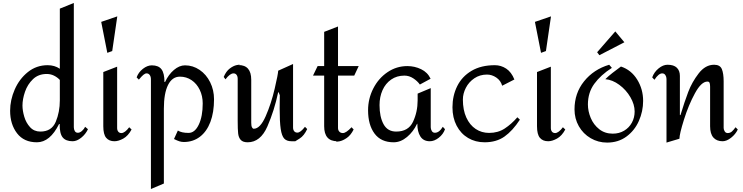

<svg xmlns="http://www.w3.org/2000/svg" viewBox="-20 -944 4993 1290"><path d="M476 -89Q476 -75 482.5 -63.5Q489 -52 503 -52Q517 -52 531 -64.5Q545 -77 552 -92L571 -76Q555 -42 525.5 -18.5Q496 5 468 5Q422 5 401 -21Q380 -47 381 -111H377Q316 12 228 12Q141 12 94.5 -48.5Q48 -109 48 -200Q48 -272 79 -343Q110 -414 167.5 -460Q225 -506 300 -506Q347 -506 382 -482V-886L476 -924ZM131 -235Q131 -201 143 -160Q155 -119 182 -89.5Q209 -60 251 -60Q327 -60 354.5 -125.5Q382 -191 382 -270V-407Q365 -425 342.5 -436Q320 -447 294 -447Q238 -447 201.5 -412Q165 -377 148 -327.5Q131 -278 131 -235Z M734 -601 701 -589 660 -797 768 -834ZM767 -84Q767 -69 774.5 -59.5Q782 -50 796 -50Q807 -50 820.5 -60Q834 -70 848 -89L864 -74Q841 -31 808.5 -13Q776 5 749 5Q713 5 693.5 -18Q674 -41 674 -96V-460L767 -496Z M1418 -277Q1418 -189 1393.5 -124.5Q1369 -60 1323 -25Q1277 10 1215 10Q1200 10 1185.5 5.5Q1171 1 1149 -10L1175 -67Q1200 -51 1247 -51Q1289 -51 1315.5 -106.5Q1342 -162 1342 -249Q1342 -299 1322 -340.5Q1302 -382 1267 -405.5Q1232 -429 1189 -429Q1137 -429 1109 -373Q1081 -317 1081 -214V289L994 326V-411Q994 -429 986 -440Q978 -451 965 -451Q955 -451 943 -441Q931 -431 913 -409L898 -424Q910 -458 940 -481.5Q970 -505 1000 -505Q1045 -505 1065 -478.5Q1085 -452 1085 -393H1089Q1112 -443 1148.5 -474Q1185 -505 1223 -505Q1276 -505 1321 -474.5Q1366 -444 1392 -391.5Q1418 -339 1418 -277Z M1949 -87Q1949 -72 1956.5 -62.5Q1964 -53 1978 -53Q1999 -53 2029 -92L2044 -77Q2023 -32 1993.5 -13.5Q1964 5 1964 5Q1964 5 1938 5Q1906 5 1889.5 -13Q1873 -31 1866 -77.5Q1859 -124 1859 -216Q1859 -271 1860 -304L1852 -324H1849Q1823 -201 1776.5 -94.5Q1730 12 1644 12Q1612 12 1597.5 -4Q1583 -20 1580 -47.5Q1577 -75 1577 -132V-414Q1577 -431 1569.5 -441Q1562 -451 1549 -451Q1525 -451 1495 -411L1483 -427Q1499 -465 1523.5 -483.5Q1548 -502 1569.5 -506.5Q1591 -511 1591 -508Q1590 -508 1588 -507.5Q1586 -507 1582 -507Q1668 -507 1668 -408V-120Q1668 -98 1673 -88.5Q1678 -79 1685 -79Q1728 -79 1765 -163Q1802 -247 1825.5 -348Q1849 -449 1849 -469L1949 -514Z M2251 -500H2390L2360 -436H2251V-84Q2251 -69 2260 -59.5Q2269 -50 2284 -50Q2305 -50 2342 -89L2356 -74Q2337 -36 2310.5 -17.5Q2284 1 2260.5 5.5Q2237 10 2237 6Q2238 6 2240 5.5Q2242 5 2246 5Q2158 5 2158 -96V-436H2083L2114 -500H2158V-730L2251 -766Z M2873 -415 2801 -376Q2785 -399 2757 -417.5Q2729 -436 2697 -436Q2646 -436 2608 -409.5Q2570 -383 2550 -338Q2530 -293 2530 -238Q2530 -159 2557 -109.5Q2584 -60 2642 -60Q2724 -60 2755 -126Q2786 -192 2786 -270V-315L2874 -352V-89Q2874 -76 2881 -64Q2888 -52 2902 -52Q2931 -52 2955 -92L2970 -76Q2958 -42 2928 -18.5Q2898 5 2868 5Q2825 5 2804.5 -27Q2784 -59 2784 -112H2782Q2757 -59 2714.5 -23.5Q2672 12 2625 12Q2540 12 2496.5 -46.5Q2453 -105 2453 -203Q2453 -281 2488 -349.5Q2523 -418 2583.5 -459Q2644 -500 2717 -500Q2766 -500 2809.5 -479Q2853 -458 2873 -415Z M3436 -410 3354 -368Q3344 -403 3314.5 -423Q3285 -443 3252 -443Q3204 -443 3167 -418Q3130 -393 3110 -354Q3090 -315 3090 -275Q3090 -205 3113 -154.5Q3136 -104 3176 -77.5Q3216 -51 3266 -51Q3326 -51 3371 -80.5Q3416 -110 3456 -156L3473 -140Q3424 -65 3369.5 -26.5Q3315 12 3236 12Q3174 12 3125 -17Q3076 -46 3048 -99.5Q3020 -153 3020 -223Q3020 -301 3052 -365.5Q3084 -430 3148 -468Q3212 -506 3305 -506Q3346 -506 3381 -483Q3416 -460 3436 -410Z M3648 -601 3615 -589 3574 -797 3682 -834ZM3681 -84Q3681 -69 3688.5 -59.5Q3696 -50 3710 -50Q3721 -50 3734.5 -60Q3748 -70 3762 -89L3778 -74Q3755 -31 3722.5 -13Q3690 5 3663 5Q3627 5 3607.5 -18Q3588 -41 3588 -96V-460L3681 -496Z M4091 -488Q4016 -440 3973 -381Q3930 -322 3930 -242Q3930 -197 3949 -151.5Q3968 -106 4006 -76Q4044 -46 4097 -46Q4140 -46 4173.5 -66Q4207 -86 4225.5 -120Q4244 -154 4244 -195Q4244 -242 4215.5 -291Q4187 -340 4141 -374Q4095 -408 4047 -412Q4067 -432 4095 -454Q4123 -476 4152 -497Q4221 -474 4261 -409.5Q4301 -345 4301 -266Q4301 -196 4272.5 -131.5Q4244 -67 4189 -26.5Q4134 14 4059 14Q3999 14 3948.5 -15.5Q3898 -45 3869 -96Q3840 -147 3840 -209Q3840 -318 3904.5 -398Q3969 -478 4073 -509ZM4114 -733 3992 -593 4007 -573 4175 -660Z M4842 -398V-367V-84Q4842 -73 4849 -61.5Q4856 -50 4869 -50Q4886 -50 4898 -61Q4910 -72 4922 -89L4937 -74Q4922 -42 4892 -18.5Q4862 5 4835 5Q4795 5 4773 -20Q4751 -45 4751 -96V-361Q4751 -376 4748 -386Q4745 -396 4733 -396Q4692 -396 4649 -317Q4606 -238 4575.5 -140.5Q4545 -43 4545 -12L4458 14V-414Q4458 -428 4450.5 -439.5Q4443 -451 4429 -451Q4405 -451 4377 -408L4362 -424Q4375 -460 4405 -484.5Q4435 -509 4465 -509Q4507 -509 4527.5 -489Q4548 -469 4548 -434V-171H4552Q4579 -260 4604 -326Q4629 -392 4674 -450.5Q4719 -509 4778 -509Q4818 -509 4830 -479.5Q4842 -450 4842 -398Z"/></svg>

Font: Amita
Style: Regular
Weight: 400
Designer: Eduardo Rodriguez Tunni, Modular Infotech, Brian J. Bonislawsky
Foundry: Eduardo Rodriguez Tunni, Modular Infotech, Brian J. Bonislawsky
Version: Version 1.004